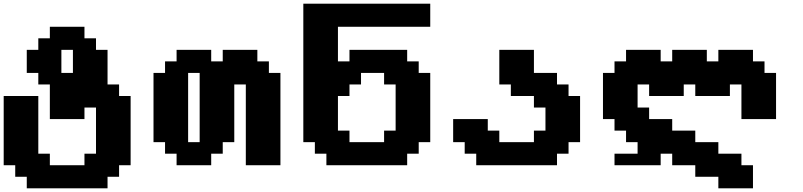

<svg xmlns="http://www.w3.org/2000/svg" viewBox="-20 -895 4348 1040"><path d="M125 125H562.5V62.5H625V0H687.5V-375H625V-437.5H562.5V-625H500V-687.5H437.5V-750H250V-687.5H187.5V-625H125V-500H187.5V-437.5H250V-250H437.5V-312.5H500V-62.5H437.5V0H250V-62.5H187.5V-375H0V0H62.5V62.5H125ZM375 -500H312.5V-625H375Z M1311.5 0H1499V-500H1436.5V-562.5H1374V-625H1186.5V-562.5H1124V-625H936.5V-562.5H874V-500H811.5V-125H874V-62.5H936.5V0H1124V-62.5H1186.5V-125H1249V-437.5H1311.5ZM1061.5 -125H999V-500H1061.5Z M1748 0H2185.5V-62.5H2248V-125H2310.5V-500H2248V-562.5H2185.5V-625H1873V-562.5H1810.5V-750H2310.5V-875H1623V-125H1685.5V-62.5H1748ZM2060.5 -125H1873V-187.5H1810.5V-375H1873V-437.5H1935.5V-500H2060.5V-437.5H2123V-187.5H2060.5Z M2559.6 0H2997.1V-62.5H3059.6V-125H3122.1V-375H3059.6V-437.5H2997.1V-500H2872.1V-625H2684.6V-437.5H2747.1V-375H2872.1V-312.5H2934.6V-187.5H2872.1V-125H2684.6V-187.5H2622.1V-250H2434.6V-125H2497.1V-62.5H2559.6Z M3308.6 -62.5V0H3558.6V-62.5H3621.1V0H3746.1V62.5H3871.1V125H4058.6V0H3996.1V-62.5H3871.1V-125H3746.1V-187.5H3621.1V-250H3496.1V-312.5H3433.6V-437.5H3496.1V-375H3683.6V-437.5H3746.1V-375H3933.6V-437.5H3996.1V-250H4183.6V-500H4121.1V-562.5H4058.6V-625H3871.1V-562.5H3808.6V-625H3621.1V-562.5H3558.6V-625H3371.1V-562.5H3308.6V-500H3246.1V-250H3308.6V-187.5H3371.1V-125H3433.6V-62.5Z"/></svg>

Font: Faithful 32x
Style: Semibold
Weight: 400
Foundry: Faithful Resource Pack
Version: Version 1.0; January 27, 2023